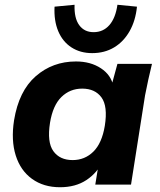

<svg xmlns="http://www.w3.org/2000/svg" viewBox="-20 -775 672 806"><path d="M232 11Q163 11 114.5 -24Q66 -59 46 -122.5Q26 -186 39 -270Q59 -393 130 -455Q201 -517 299 -517Q360 -517 403.5 -488.5Q447 -460 456 -412L446 -408L473 -507H618Q610 -474 602.5 -440.5Q595 -407 589 -375L530 0H380L396 -99H412Q388 -49 342.5 -19Q297 11 232 11ZM285 -103Q336 -103 372 -138.5Q408 -174 420 -247Q433 -329 406 -366Q379 -403 325 -403Q274 -403 238 -368Q202 -333 190 -260Q177 -178 204 -140.5Q231 -103 285 -103ZM367 -552Q317 -552 280 -576Q243 -600 224.5 -644Q206 -688 209 -747L293 -755Q291 -699 312.5 -669.5Q334 -640 373 -640Q413 -640 439 -669.5Q465 -699 473 -755L555 -747Q549 -688 524 -644Q499 -600 459 -576Q419 -552 367 -552Z"/></svg>

Font: Mulish ExtraLight ExtraBold
Style: Italic
Weight: 800
Italic angle: -9°
Version: Version 3.603